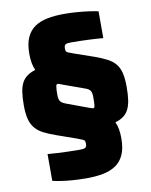

<svg xmlns="http://www.w3.org/2000/svg" viewBox="-94 -765 787 1003"><g transform="rotate(-10 299.5 -263.0)"><path d="M284 170Q247 170 211.5 167.5Q176 165 148 160.5Q120 156 104 152V10Q126 12 153.5 13.5Q181 15 211.5 16Q242 17 273 17Q289 17 297 15Q305 13 308 7.5Q311 2 311 -8Q311 -18 309 -23Q307 -28 298.5 -31.5Q290 -35 272 -42L167 -79Q130 -92 103 -105.5Q76 -119 59 -138.5Q42 -158 34 -187.5Q26 -217 26 -262Q26 -304 30.5 -333Q35 -362 45.5 -381.5Q56 -401 73.5 -413.5Q91 -426 117 -434Q109 -451 105 -473Q101 -495 101 -522Q101 -575 116.5 -609Q132 -643 160.5 -662Q189 -681 228 -688.5Q267 -696 315 -696Q354 -696 389 -693Q424 -690 452 -686Q480 -682 496 -678V-536Q463 -539 417.5 -541Q372 -543 326 -543Q310 -543 302.5 -541Q295 -539 292 -533.5Q289 -528 289 -518Q289 -508 291 -503Q293 -498 302.5 -494Q312 -490 332 -483L436 -447Q472 -434 498 -420.5Q524 -407 540.5 -388Q557 -369 564.5 -339.5Q572 -310 572 -264Q572 -222 567.5 -193Q563 -164 552.5 -144Q542 -124 524.5 -111.5Q507 -99 482 -92Q490 -75 494 -53.5Q498 -32 498 -4Q498 49 482.5 83Q467 117 438.5 136Q410 155 371 162.5Q332 170 284 170ZM208 -288Q208 -271 211 -261Q214 -251 221.5 -245Q229 -239 242 -234L358 -191Q370 -187 375 -185.5Q380 -184 381 -184Q388 -184 389.5 -199Q391 -214 391 -239Q391 -255 388.5 -265Q386 -275 380 -280.5Q374 -286 365 -290L246 -333Q234 -338 227.5 -340Q221 -342 219 -342Q212 -342 210 -327Q208 -312 208 -288Z"/></g></svg>

Font: Saira SemiCondensed Black
Style: Regular
Weight: 900
Width: 4
Designer: Hector Gatti with collaboration of the Omnibus-Type team
Foundry: Omnibus-Type
Version: Version 1.101